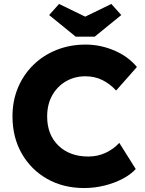

<svg xmlns="http://www.w3.org/2000/svg" viewBox="-20 -939 733 969"><path d="M405 10Q299 10 217.5 -36.5Q136 -83 89.5 -164.5Q43 -246 43 -352Q43 -430 70.5 -496Q98 -562 148 -611Q198 -660 265.5 -687Q333 -714 412 -714Q486 -714 556 -684.5Q626 -655 671 -601L566 -482Q535 -516 496.5 -535Q458 -554 411 -554Q357 -554 313.5 -529Q270 -504 244 -458.5Q218 -413 218 -351Q218 -259 275 -204Q332 -149 426 -149Q473 -149 513.5 -168Q554 -187 582 -218L665 -86Q641 -59 599.5 -37Q558 -15 507.5 -2.5Q457 10 405 10ZM362 -754 228 -863 278 -919 410 -855 542 -919 592 -863 458 -754Z"/></svg>

Font: Readex Pro
Style: Bold
Weight: 700
Designer: Bonnie Shaver-Troup, Thomas Jockin
Foundry: Lexend
Version: Version 1.203; ttfautohint (v1.8.3)